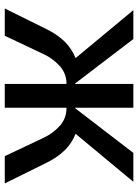

<svg xmlns="http://www.w3.org/2000/svg" viewBox="93 -672 579 805"><g transform="rotate(90 382.5 -269.5)"><path d="M749 0Q726.6 -44.9 661.1 -177.7Q639.6 -220.7 610.4 -251Q581.1 -281.2 541 -296.9Q608.4 -377.9 742.2 -539.1Q711.9 -539.1 621.1 -539.1Q574.2 -477.5 433.6 -294.9Q433.6 -294.9 431.6 -294.9Q431.6 -356.4 431.6 -539.1Q407.2 -539.1 332 -539.1Q332 -477.5 332 -294.9Q331.1 -294.9 330.1 -294.9Q283.2 -356.4 143.6 -539.1Q113.3 -539.1 22.5 -539.1Q72.3 -478.5 223.6 -296.9Q184.6 -281.2 154.3 -251Q125 -220.7 103.5 -177.7Q74.2 -119.1 15.6 0Q44.9 0 129.9 0Q149.4 -41 208 -165Q225.6 -202.1 256.8 -230.5Q288.1 -258.8 332 -258.8Q332 -172.9 332 0Q357.4 0 431.6 0Q431.6 -64.5 431.6 -258.8Q476.6 -258.8 507.8 -230.5Q539.1 -202.1 556.6 -165Q583 -110.4 634.8 0Q663.1 0 749 0Z"/></g></svg>

Font: DaxlinePro-Medium
Style: Medium
Weight: 400
Designer: Hans Reichel
Version: Version 7.502; 2006